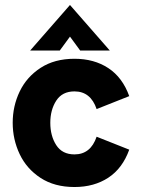

<svg xmlns="http://www.w3.org/2000/svg" viewBox="-20 -740 565 771"><path d="M31 -247Q31 -314 59 -372.5Q87 -431 143 -467.5Q199 -504 279 -504Q358 -504 415 -466.5Q472 -429 499 -354L368 -302Q344 -373 279 -373Q230 -373 206 -336Q182 -299 182 -247Q182 -194 206 -157Q230 -120 279 -120Q344 -120 368 -191L499 -139Q472 -64 415 -26.5Q358 11 279 11Q199 11 143 -25.5Q87 -62 59 -121Q31 -180 31 -247ZM261 -720 421 -537H302L261 -593L220 -537H101Z"/></svg>

Font: Hanken Grotesk Black
Style: Regular
Weight: 900
Designer: Alfredo Marco Pradil
Foundry: Hanken Design Co.
Version: Version 3.014